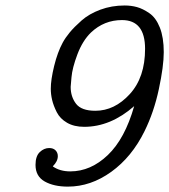

<svg xmlns="http://www.w3.org/2000/svg" viewBox="-20 -676 623 707"><path d="M110.8 -68.8Q110.8 -101.1 126.5 -116Q142.1 -130.9 161.1 -130.9Q176.3 -130.9 184.6 -122.3Q192.9 -113.8 192.9 -101.1Q192.9 -82 174.8 -64V-63Q200.7 -44.9 238.8 -44.9Q314 -44.9 377 -105Q439.9 -165 474.1 -285.2Q387.2 -209 290 -209Q252.9 -209 227.1 -223.9Q201.2 -238.8 189 -262.9Q176.8 -287.1 171.9 -308.1Q167 -329.1 167 -349.1Q167 -382.3 179.4 -433.1Q191.9 -483.9 210.9 -519Q220.7 -537.1 236.8 -556.6Q252.9 -576.2 280.5 -600.6Q308.1 -625 349.6 -640.4Q391.1 -655.8 439 -655.8Q462.9 -655.8 484.4 -649.9Q505.9 -644 530 -627.4Q554.2 -610.8 568.6 -574.5Q583 -538.1 583 -483.9Q583 -432.1 564.9 -347.7Q546.9 -263.2 512.2 -192.9Q465.3 -97.7 389.6 -43.2Q314 11.2 230 11.2Q178.2 11.2 144.5 -7.8Q110.8 -26.9 110.8 -68.8ZM240.2 -356Q240.2 -319.8 260 -293.9Q279.8 -268.1 331.1 -268.1Q401.9 -268.1 458 -329.6Q514.2 -391.1 514.2 -496.1Q514.2 -602.1 429.2 -602.1Q363.3 -602.1 314.9 -556.2Q284.2 -526.4 265.1 -476.1Q246.1 -425.8 243.2 -391.1Z"/></svg>

Font: CMU Concrete
Style: Italic
Weight: 500
Italic angle: -14.04°
Version: Version 0.7.0